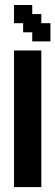

<svg xmlns="http://www.w3.org/2000/svg" viewBox="-20 -761 225 781"><path d="M148.1 -666.7H185.2V-592.6H111.1V-629.6H74.1V-666.7H37V-740.7H111.1V-703.7H148.1ZM37 -555.6H148.1V0H37Z"/></svg>

Font: Jersey 15
Style: Regular
Weight: 400
Designer: Sarah Cadigan-Fried
Version: Version 1.001; ttfautohint (v1.8.4.7-5d5b)